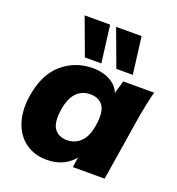

<svg xmlns="http://www.w3.org/2000/svg" viewBox="-138 -874 921 998"><g transform="rotate(20 322.0 -375.5)"><path d="M230 11Q161 11 112 -25Q63 -61 42.5 -125Q22 -189 35 -272Q55 -396 126.5 -457.5Q198 -519 296 -519Q355 -519 398 -492.5Q441 -466 449 -422L440 -418L466 -508H637Q628 -474 620.5 -439Q613 -404 607 -370L548 0H372L386 -91H403Q381 -45 336.5 -17Q292 11 230 11ZM295 -121Q339 -121 370 -151.5Q401 -182 411 -246Q423 -323 399.5 -355Q376 -387 329 -387Q285 -387 254.5 -357Q224 -327 213 -262Q201 -186 224.5 -153.5Q248 -121 295 -121ZM410 -557 334 -762H475L501 -557ZM236 -557 160 -762H301L327 -557Z"/></g></svg>

Font: Mulish ExtraLight Black
Style: Italic
Weight: 900
Italic angle: -9°
Version: Version 3.603